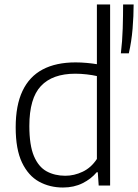

<svg xmlns="http://www.w3.org/2000/svg" viewBox="-20 -828 616 857"><path d="M261 9Q202 9 154.2 -17.2Q106.5 -43.5 78.2 -102.5Q50 -161.5 50 -259.5Q50 -358 80.5 -422.2Q111 -486.5 170.5 -518Q230 -549.5 317.5 -549.5Q342 -549.5 366.8 -547.2Q391.5 -545 412.5 -541.5V-808H471.5V0H420.5L416.5 -59H411.5Q387 -29.5 348.5 -10.2Q310 9 261 9ZM271.5 -43.5Q311 -43.5 349 -61.5Q387 -79.5 412.5 -118.5V-488.5Q393 -493 367 -496Q341 -499 316 -499Q214.5 -499 162.8 -444.2Q111 -389.5 111 -265.5Q111 -179.5 131.5 -131.2Q152 -83 188.2 -63.2Q224.5 -43.5 271.5 -43.5ZM519.5 -590Q526 -643.5 527.8 -701.5Q529.5 -759.5 529.5 -808H576.5Q576.5 -757.5 571.8 -699.8Q567 -642 555 -590Z"/></svg>

Font: Encode Sans Condensed Thin Light
Style: Regular
Weight: 300
Version: Version 3.002